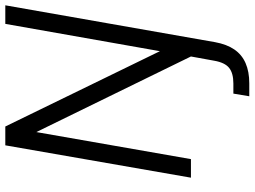

<svg xmlns="http://www.w3.org/2000/svg" viewBox="-138 -602 960 724"><g transform="rotate(-90 342.0 -240.0)"><path d="M34 0 156 -700H227L511 -117L614 -700H684L545 91Q537 135 517.5 163.5Q498 192 466 206Q434 220 390 220H341L351 160H389Q428 160 448 144Q468 128 475 88L491 0L206 -583L104 0Z"/></g></svg>

Font: DM Sans 18pt Light
Style: Italic
Weight: 300
Italic angle: -10°
Designer: Colophon Foundry, Jonny Pinhorn
Foundry: Colophon Foundry
Version: Version 4.004;gftools[0.9.30]